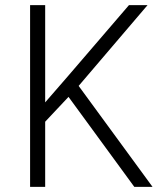

<svg xmlns="http://www.w3.org/2000/svg" viewBox="-20 -731 640 751"><path d="M248 -352.1 156.7 -254.9V0H97.7V-710.9H156.7V-330.6L244.1 -431.2L484.4 -710.9H557.1L287.6 -395L576.7 0H505.4Z"/></svg>

Font: Roboto Mono Light
Style: Regular
Weight: 300
Designer: Google
Version: Version 2.000985; 2015; ttfautohint (v1.3)